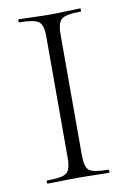

<svg xmlns="http://www.w3.org/2000/svg" viewBox="-75 -672 480 719"><g transform="rotate(-10 165.0 -312.5)"><path d="M192 -81Q192 -37 208 -24.5Q224 -12 281 -12Q283 -12 283 -6Q283 0 281 0Q267 0 228 -1Q189 -2 164 -2Q140 -2 101 -1Q62 0 48 0Q45 0 45 -6Q45 -12 48 -12Q105 -12 121.5 -24.5Q138 -37 138 -81V-544Q138 -587 121.5 -600Q105 -613 48 -613Q45 -613 45 -619Q45 -625 48 -625Q62 -625 101 -623.5Q140 -622 164 -622Q190 -622 229 -623.5Q268 -625 281 -625Q283 -625 283 -619Q283 -613 281 -613Q225 -613 208.5 -599.5Q192 -586 192 -542Z"/></g></svg>

Font: t
Style: Regular
Weight: 300
Designer: Christian Thalmann (Catharsis Fonts)
Version: Version 1.000;PS 002.000;hotconv 1.0.88;makeotf.lib2.5.64775